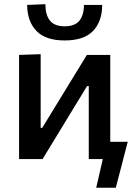

<svg xmlns="http://www.w3.org/2000/svg" viewBox="-20 -759 640 916"><path d="M288.5 -566Q197.5 -566 153.8 -611.5Q110 -657 109.5 -735.5L196.5 -739Q196.5 -688 218.2 -660.8Q240 -633.5 288.5 -633.5Q337 -633.5 358.8 -660.2Q380.5 -687 380.5 -735.5H467.5Q467.5 -657 424 -611.5Q380.5 -566 288.5 -566ZM71 0V-497L174 -500.5V-149H181.5L274.5 -301Q305 -350.5 335 -399.8Q365 -449 394.5 -497H506V-82.5H589.5Q582 -54.5 574.8 -26.5Q567.5 1.5 560.5 29Q553.5 55.5 546.5 82.5Q539.5 109.5 532.5 136.5H439L470.5 0H403.5V-348.5H395.5L304 -198.5Q273.5 -148.5 243.2 -98.5Q213 -48.5 183 0Z"/></svg>

Font: Commissioner Medium
Style: Regular
Weight: 500
Designer: Kostas Bartsokas
Foundry: Kostas Bartsokas
Version: Version 1.000; ttfautohint (v1.8.3)